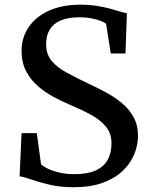

<svg xmlns="http://www.w3.org/2000/svg" viewBox="-20 -771 634 802"><path d="M287.8 11Q229.9 11 185.1 0.1Q140.2 -10.7 109.2 -21.8Q78.1 -32.9 61.9 -34.4L70 -214.8H133.7L151.4 -85Q161.6 -74.8 182.1 -65.4Q202.6 -55.9 230.5 -49.7Q258.5 -43.5 291.4 -43.5Q346.4 -43.5 380.4 -59.3Q414.4 -75.1 430.1 -104.1Q445.7 -133.1 445.7 -172.2Q445.7 -213.4 422.8 -241.6Q399.9 -269.7 360.3 -291.4Q320.6 -313.1 269.8 -334.4Q239.2 -347.6 204.6 -365.8Q170.1 -384 139.5 -410.3Q108.9 -436.5 89.5 -472.9Q70.2 -509.3 70.2 -558.8Q70.2 -614.1 99.7 -657.6Q129.1 -701.1 184.2 -726.3Q239.4 -751.4 316.5 -751.4Q352.8 -751.4 383.4 -746.6Q413.9 -741.8 438.5 -735.2Q463.1 -728.6 481.1 -723Q499.1 -717.3 510.1 -715.6L504.1 -547.6H442.6L423.3 -671.2Q417.2 -677.1 401.1 -683.5Q385.1 -689.9 362.3 -694.3Q339.4 -698.8 312.6 -698.8Q265 -698.8 234 -685.7Q203 -672.7 187.8 -647.6Q172.6 -622.5 172.6 -586.7Q172.6 -544.5 195.7 -516.8Q218.9 -489 259.1 -467.3Q299.3 -445.6 349.9 -421.4Q384.9 -405.2 421.1 -385.9Q457.2 -366.5 488 -341.3Q518.8 -316.1 537.6 -282.3Q556.4 -248.5 556.4 -203.2Q556.4 -164.7 540.8 -126.6Q525.1 -88.5 492.7 -57.4Q460.3 -26.3 409.3 -7.6Q358.4 11 287.8 11Z"/></svg>

Font: Merriweather 7pt Light
Style: Regular
Weight: 300
Designer: Eben Sorkin
Foundry: Eben Sorkin
Version: Version 2.200;gftools[0.9.31]